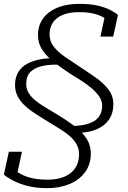

<svg xmlns="http://www.w3.org/2000/svg" viewBox="-20 -740 664 996"><path d="M225 236Q167 236 123 224.5Q79 213 48.5 197Q18 181 0 166L26 47H94L64 186Q54 176 49 167Q44 158 42 151Q40 144 40.5 138.5Q41 133 42 129Q62 149 89 163.5Q116 178 150.5 185Q185 192 227 192Q278 192 314.5 176.5Q351 161 370.5 131.5Q390 102 390 61Q390 31 377 8Q364 -15 341.5 -34.5Q319 -54 290 -71.5Q261 -89 229 -109Q197 -129 166 -148.5Q135 -168 110.5 -190.5Q86 -213 72 -239.5Q58 -266 58 -299Q58 -338 74.5 -365.5Q91 -393 121.5 -409.5Q152 -426 192.5 -433Q233 -440 280 -438L299 -404Q242 -407 201 -398Q160 -389 138 -367Q116 -345 116 -304Q116 -278 129 -257Q142 -236 164.5 -218Q187 -200 216 -182.5Q245 -165 277 -146Q323 -118 362.5 -89Q402 -60 426.5 -24.5Q451 11 451 57Q451 113 421 153.5Q391 194 340 215Q289 236 225 236ZM371 -50 348 -86Q405 -87 440.5 -99Q476 -111 493 -134.5Q510 -158 510 -191Q510 -216 496 -237.5Q482 -259 458.5 -279.5Q435 -300 405 -319.5Q375 -339 342 -359Q301 -386 263 -415Q225 -444 201 -479Q177 -514 177 -559Q177 -594 191 -623.5Q205 -653 232.5 -674.5Q260 -696 300 -708Q340 -720 393 -720Q447 -720 486 -711Q525 -702 551.5 -688.5Q578 -675 592 -662L567 -550H501L526 -666Q535 -664 541 -658.5Q547 -653 550.5 -645.5Q554 -638 555.5 -630Q557 -622 555 -616Q542 -634 520.5 -647.5Q499 -661 467.5 -669Q436 -677 392 -677Q337 -677 302.5 -661.5Q268 -646 252.5 -620Q237 -594 237 -562Q237 -526 259 -498Q281 -470 315 -446.5Q349 -423 387 -398Q433 -368 474.5 -339Q516 -310 542 -276.5Q568 -243 568 -199Q568 -164 555 -136.5Q542 -109 516.5 -89.5Q491 -70 454 -60Q417 -50 371 -50Z"/></svg>

Font: Roboto Serif 20pt ExtraLight
Style: Italic
Weight: 250
Italic angle: -10°
Version: Version 1.007